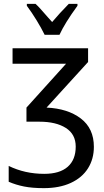

<svg xmlns="http://www.w3.org/2000/svg" viewBox="-20 -964 540 994"><path d="M25 -23V-105Q109 -64 209 -64Q289 -64 330.5 -100.5Q372 -137 372 -205Q372 -269 321 -301.5Q270 -334 184 -334H117V-407L322 -634H45V-714H436V-643L221 -407Q331 -402 398.5 -350.5Q466 -299 466 -204Q466 -141 435.5 -92.5Q405 -44 346.5 -17Q288 10 207 10Q147 10 104.5 1.5Q62 -7 25 -23ZM119 -934V-944H164Q183 -927 231 -871L250 -850Q287 -894 336 -944H381V-934Q316 -845 288 -784H211Q195 -817 170 -858Q145 -899 119 -934Z"/></svg>

Font: Noto Sans Mono UI Cond
Style: Regular
Weight: 400
Width: 3
Monospace: yes
Designer: Monotype Design team
Foundry: Monotype Imaging Inc.
Version: Version 1.000